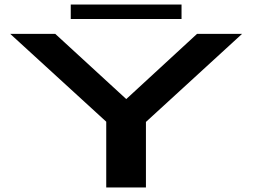

<svg xmlns="http://www.w3.org/2000/svg" viewBox="-20 -824 1118 844"><path d="M447 0H621.5V-288L1044 -675H846L535 -388.5L223 -675H25L447 -289ZM291 -740.5H778V-804H291Z"/></svg>

Font: Anybody ExtraExpanded SemiBold
Style: Regular
Weight: 600
Width: 8
Version: Version 1.113;gftools[0.9.25]